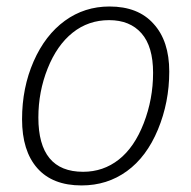

<svg xmlns="http://www.w3.org/2000/svg" viewBox="-20 -561 589 591"><path d="M316.9 -541Q405.3 -541 452.6 -487.8Q501 -435.1 501 -340.6Q501 -246.1 466.1 -162.1Q431.2 -78.1 370.6 -34.2Q310.1 9.8 231 9.8Q141.6 9.8 94.7 -43.5Q47.9 -96.7 47.9 -193.8Q47.9 -291 83.5 -372.1Q119.1 -453.1 179.7 -497.1Q240.2 -541 316.9 -541ZM98.1 -199.2Q98.1 -32.2 235.8 -32.2Q297.9 -32.2 345.7 -69.8Q393.6 -107.4 422.4 -181.6Q451.2 -255.9 451.2 -336.9Q451.2 -418 415.5 -458.5Q379.9 -499 315.9 -499Q252 -499 203.6 -460.4Q155.3 -421.9 126.7 -350.3Q98.1 -278.8 98.1 -199.2Z"/></svg>

Font: Open Sans Hebrew Light
Style: Italic
Weight: 300
Italic angle: -12°
Foundry: Ascender Corporation, Yanek Iontef
Version: Version 2.001;PS 002.001;hotconv 1.0.70;makeotf.lib2.5.58329